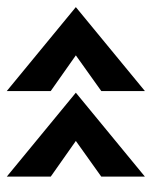

<svg xmlns="http://www.w3.org/2000/svg" viewBox="41 -542 458 581"><g transform="rotate(90 270.5 -252.0)"><path d="M261 -252 515 -461V-329L407 -252L515 -176V-43ZM2 -252 256 -461V-329L148 -252L256 -176V-43Z"/></g></svg>

Font: Hanken Grotesk
Style: Bold
Weight: 700
Designer: Alfredo Marco Pradil
Foundry: Hanken Design Co.
Version: Version 3.014